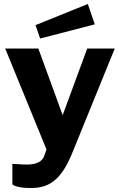

<svg xmlns="http://www.w3.org/2000/svg" viewBox="-20 -773 595 962"><path d="M420 -753 158 -647 181 -580 455 -651ZM134 169C218 169 283 138 341 -4L555 -530H417L294 -196L172 -530H6L213 -24L204 1C199 16 189 57 95 51L42 48V151C42 151 59 169 134 169Z"/></svg>

Font: 18Franklin
Style: Bold
Weight: 700
Designer: Pablo Impallari, Rodrigo Fuenzalida (Modified by Dan O. Williams)
Version: Version 0.025;PS 000.025;hotconv 1.0.88;makeotf.lib2.5.64775